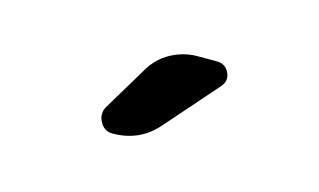

<svg xmlns="http://www.w3.org/2000/svg" viewBox="-39 -851 577 347"><g transform="rotate(15 250.0 -677.5)"><path d="M184.6 -589.8Q168.9 -589.8 161.1 -604.5Q153.3 -619.1 161.1 -632.8L210.9 -715.8Q224.6 -739.3 248 -752Q271.5 -764.6 296.9 -764.6H333Q349.6 -764.6 356.4 -750Q363.3 -735.4 351.6 -722.7L267.6 -627Q235.4 -589.8 184.6 -589.8Z"/></g></svg>

Font: Rounded Mgen+ 1m medium
Style: Regular
Weight: 500
Designer: [Source Han Sans]
Ryoko NISHIZUKA  (kana & ideographs); Paul D. Hunt (Latin, Greek & Cyrillic); Wenlong ZHANG  (bopomofo
Version: Version 1.059.20150602